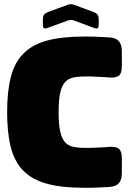

<svg xmlns="http://www.w3.org/2000/svg" viewBox="-20 -884 620 914"><path d="M560 -132Q560 -164 546.5 -175.5Q533 -187 500 -185Q483 -183 466 -182.5Q449 -182 433.5 -181Q418 -180 405.5 -180Q393 -180 386 -180Q351 -180 327 -185.5Q303 -191 288 -209Q273 -227 266 -260.5Q259 -294 259 -350Q259 -406 266 -439.5Q273 -473 288 -491Q303 -509 327 -514.5Q351 -520 386 -520Q393 -520 405.5 -520Q418 -520 433.5 -519Q449 -518 466 -517.5Q483 -517 500 -515Q533 -513 546.5 -524.5Q560 -536 560 -568V-638Q560 -672 546 -688Q532 -704 500 -706Q481 -707 461.5 -708Q442 -709 425 -709.5Q408 -710 396.5 -710Q385 -710 381 -710Q275 -710 204.5 -691Q134 -672 91.5 -629Q49 -586 31.5 -517.5Q14 -449 14 -350Q14 -251 31.5 -182.5Q49 -114 91.5 -71Q134 -28 204.5 -9Q275 10 381 10Q385 10 396.5 10Q408 10 425 9.5Q442 9 461.5 8Q481 7 500 6Q532 4 546 -12Q560 -28 560 -62ZM184 -772Q184 -753 189 -749.5Q194 -746 212 -753L299 -785Q308 -789 317.5 -789Q327 -789 336 -785L422 -753Q440 -746 445 -749.5Q450 -753 450 -772V-787Q450 -806 445 -813.5Q440 -821 422 -828L336 -860Q327 -864 317.5 -864Q308 -864 299 -860L212 -828Q194 -821 189 -813.5Q184 -806 184 -787Z"/></svg>

Font: Bolota
Style: Bold
Weight: 240
Designer: Gabriel Pang
Version: Version 1.000